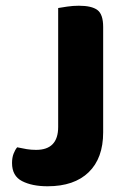

<svg xmlns="http://www.w3.org/2000/svg" viewBox="-20 -636 447 670"><path d="M340 -174Q340 -84 289.5 -35Q239 14 146 14Q92 14 57 -4Q22 -22 22 -67Q22 -86 27.5 -100Q33 -114 40 -122Q58 -118 73.5 -115.5Q89 -113 106 -113Q183 -113 183 -193V-608Q194 -610 214.5 -613Q235 -616 255 -616Q300 -616 320 -601Q340 -586 340 -542V-174Z"/></svg>

Font: Baloo Bhaina 2
Style: Bold
Weight: 700
Designer: Yesha Goshar, Manish Minz, Shuchita Grover and Ek Type
Foundry: Ek Type
Version: Version 1.640;hotconv 1.0.111;makeotfexe 2.5.65597; ttfautoh